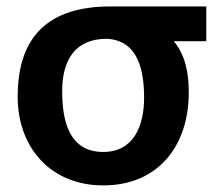

<svg xmlns="http://www.w3.org/2000/svg" viewBox="-20 -559 677 594"><path d="M299.3 14.6C470.7 14.6 564 -109.4 564 -272.5C564 -335.4 553.2 -388.2 517.6 -431.6H618.2V-539.1H321.8C130.9 -539.1 34.7 -447.3 34.7 -259.8C34.7 -101.1 138.2 14.6 299.3 14.6ZM299.3 -88.9C190.9 -88.9 172.4 -190.4 172.4 -277.3C172.4 -370.1 210 -439 310.5 -439C410.2 -434.1 425.8 -335 425.8 -256.3C425.8 -174.3 396.5 -88.9 299.3 -88.9Z"/></svg>

Font: Winston
Style: Bold
Weight: 700
Designer: Vernon Adams, Kim Jin-seong, David Berlow, Cristiano Sobral
Foundry: The Winston Project Authors
Version: Version 3.004